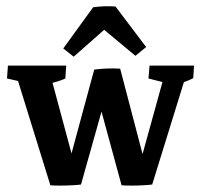

<svg xmlns="http://www.w3.org/2000/svg" viewBox="-20 -579 635 603"><path d="M342.8 -558.6 439 -431.2 405.3 -403.8 307.1 -485.4 211.4 -400.9 178.7 -426.8 272.5 -556.2Q306.6 -561 342.8 -558.6ZM138.2 2.9 36.6 -324.7 2 -332.5 4.9 -373H188L185.1 -332.5Q177.2 -328.6 166.7 -325.2Q156.2 -321.8 145 -318.8L204.6 -97.2L275.9 -360.4Q292.5 -362.8 315.4 -363.8Q338.4 -364.7 357.4 -363.3L427.7 -95.2L490.2 -321.3L446.3 -332.5L449.7 -373H589.4L586.9 -333.5Q574.7 -326.7 557.6 -321.3L458 0.5Q448.2 2 429.7 2.9Q411.1 3.9 392.1 3.9Q373 3.9 361.8 2.9L298.8 -228.5L234.4 0.5Q224.6 2 206.1 2.9Q187.5 3.9 168.7 3.9Q149.9 3.9 138.2 2.9Z"/></svg>

Font: Markazi Text SemiBold
Style: Regular
Weight: 600
Designer: Borna Izadpanah (Arabic designer), Fiona Ross (Arabic design director) and Florian Runge (Latin designer)
Foundry: Borna Izadpanah and Florian Runge
Version: Version 1.001; ttfautohint (v1.8.3)